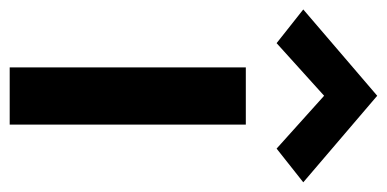

<svg xmlns="http://www.w3.org/2000/svg" viewBox="-237 -577 798 396"><g transform="rotate(90 162.0 -379.0)"><path d="M103 0V-487H221V0ZM53 -550.5 -16.5 -605.5 161.5 -758 340 -605.5 270.5 -550.5 161.5 -648.5Z"/></g></svg>

Font: Karla
Style: Bold
Weight: 700
Designer: Jonathan Pinhorn
Version: Version 2.004; ttfautohint (v1.8.4.7-5d5b);gftools[0.9.33]